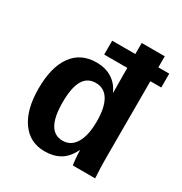

<svg xmlns="http://www.w3.org/2000/svg" viewBox="-171 -853 941 990"><g transform="rotate(30 300.0 -358.0)"><path d="M590.3 -576.2H525.4V-115.2Q525.4 -66.4 529.3 0H396.5Q394.5 -7.3 391.8 -36.9Q389.2 -66.4 389.2 -85.9H387.2Q361.3 -33.7 323.2 -12Q285.2 9.8 232.9 9.8Q144.5 9.8 94.7 -60.8Q44.9 -131.3 44.9 -255.4Q44.9 -383.3 95 -452.4Q145 -521.5 238.3 -521.5Q290.5 -521.5 329.1 -497.8Q367.7 -474.1 388.2 -428.2H389.2L388.2 -530.8V-576.2H250.5V-658.7H388.2V-724.6H525.4V-658.7H590.3ZM390.1 -258.8Q390.1 -340.8 364 -384.5Q337.9 -428.2 287.1 -428.2Q236.8 -428.2 212.4 -385.5Q188 -342.8 188 -255.4Q188 -84 286.1 -84Q335.4 -84 362.8 -129.4Q390.1 -174.8 390.1 -258.8Z"/></g></svg>

Font: Cousine
Style: Bold
Weight: 700
Monospace: yes
Designer: Steve Matteson
Foundry: Ascender Corporation
Version: Version 1.20